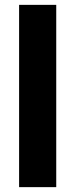

<svg xmlns="http://www.w3.org/2000/svg" viewBox="-20 -770 310 790"><path d="M58.6 -750V0H211.4V-750Z"/></svg>

Font: Vazirmatn ExtraBold
Style: Regular
Weight: 800
Designer: Saber Rastikerdar
Foundry: Saber Rastikerdar
Version: Version 33.003